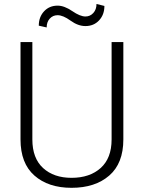

<svg xmlns="http://www.w3.org/2000/svg" viewBox="-20 -919 711 950"><path d="M590.3 -710.9V-229Q590.3 -110.8 520.5 -50.3Q450.7 10.3 334 10.3Q219.2 10.3 150.4 -50.3Q81.5 -110.8 81.5 -229V-710.9H140.1V-229Q140.1 -136.2 193.1 -87.6Q246.1 -39.1 334 -39.1Q423.8 -39.1 478 -87.6Q532.2 -136.2 532.2 -229V-710.9ZM496.6 -889.6Q496.6 -846.2 470.2 -818.1Q443.8 -790 402.8 -790Q366.2 -790 329.1 -816.9Q292 -843.8 265.1 -843.8Q241.7 -843.8 226.3 -826.9Q210.9 -810.1 210.9 -783.2L171.9 -792Q171.9 -835 198 -863Q224.1 -891.1 265.1 -891.1Q297.9 -891.1 337.2 -864.3Q376.5 -837.4 402.8 -837.4Q425.8 -837.4 441.7 -854.7Q457.5 -872.1 457.5 -899.4Z"/></svg>

Font: Franko
Style: Light
Weight: 300
Designer: Google
Version: Version 1.200310; 2013